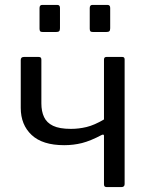

<svg xmlns="http://www.w3.org/2000/svg" viewBox="-20 -762 610 782"><path d="M224.3 -729.8V-646.9Q224.3 -638.3 220.9 -634.9Q217.5 -631.6 207.6 -631.6H155Q146.4 -631.6 143.7 -634.6Q141 -637.5 141 -644.9V-729.2Q141 -742 151.9 -742H213.4Q224.3 -742 224.3 -729.8ZM428.8 -729.8V-646.9Q428.8 -638.3 425.4 -634.9Q422 -631.6 412.1 -631.6H359.5Q350.9 -631.6 348.2 -634.6Q345.5 -637.5 345.5 -644.9V-729.2Q345.5 -742 356.4 -742H417.8Q428.8 -742 428.8 -729.8ZM415 0Q408.7 0 406.1 -2.7Q403.5 -5.5 403.5 -11.2V-209.1Q403.5 -216.4 394.2 -212.3Q348.7 -188.2 314 -179.4Q279.3 -170.7 241.5 -170.7Q153 -170.7 108.8 -212.3Q64.5 -253.8 64.5 -322.7V-517.4Q64.5 -530 77.1 -530H137.8Q143.6 -530 146 -527.4Q148.5 -524.8 148.5 -518.8V-340.9Q148.5 -308.5 159.4 -285.3Q170.2 -262.1 196.2 -249.6Q222.2 -237.1 268.7 -237.1Q301.1 -237.1 332.6 -244.7Q364.2 -252.3 403.5 -275.5V-519.3Q403.5 -530 413.1 -530H478.3Q487.6 -530 487.6 -520.1V-12.3Q487.6 0 474.1 0Z"/></svg>

Font: Libre Franklin Thin
Style: Regular
Weight: 100
Designer: Pablo Impallari, Rodrigo Fuenzalida, Nhung Nguyen
Foundry: Impallari Type
Version: Version 3.000